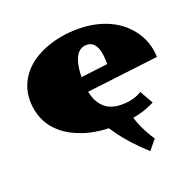

<svg xmlns="http://www.w3.org/2000/svg" viewBox="-120 -619 947 927"><g transform="rotate(-20 354.0 -156.0)"><path d="M460 -67.4Q469.2 -15.1 488.3 33.2Q509.3 85.4 540.5 130.4L499.5 180.7Q418.5 107.9 368.2 36.1Q314 -39.6 294.9 -89.8Q377.9 -78.6 460 -67.4ZM36.6 -244.6Q36.6 -286.6 49.8 -321.3Q63 -356 86.2 -383.5Q109.4 -411.1 141.1 -431.6Q172.9 -452.1 210 -465.8Q247.1 -479.5 287.6 -486.3Q328.1 -493.2 369.6 -493.2Q424.3 -493.2 469 -482.2Q513.7 -471.2 548.6 -452.1Q583.5 -433.1 609.1 -407.7Q634.8 -382.3 651.6 -353.8Q668.5 -325.2 676.5 -294.9Q684.6 -264.6 684.6 -235.8L315.4 -191.4Q326.2 -137.2 358.4 -107.4Q390.6 -77.6 448.7 -77.6Q480.5 -77.6 508.1 -85.4Q535.6 -93.3 551.3 -104.5L590.3 -36.1Q572.3 -26.9 551 -18.6Q529.8 -10.3 504.2 -4.2Q478.5 2 447.5 5.6Q416.5 9.3 379.4 9.3Q290.5 9.3 226.1 -11.5Q161.6 -32.2 119.4 -67.1Q77.1 -102.1 56.9 -147.9Q36.6 -193.8 36.6 -244.6ZM447.8 -285.6Q447.8 -349.1 431.9 -377.9Q416 -406.7 384.8 -406.7Q368.7 -406.7 355 -398.9Q341.3 -391.1 331.5 -374.5Q321.8 -357.9 315.9 -331.8Q310.1 -305.7 309.6 -268.6Z"/></g></svg>

Font: Poller One
Style: Regular
Weight: 400
Designer: Yvonne Schttler
Foundry: Yvonne Schttler
Version: Version 1.002